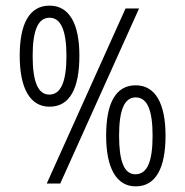

<svg xmlns="http://www.w3.org/2000/svg" viewBox="-20 -652 658 682"><path d="M156 -273C228 -273 262 -338 262 -454C262 -568 226 -632 156 -632C84 -632 50 -567 50 -454C50 -338 87 -273 156 -273ZM426 -622 146 0H194L474 -622ZM155 -316C115 -316 96 -362 96 -453C96 -544 115 -589 156 -589C197 -589 216 -542 216 -453C216 -361 196 -316 155 -316ZM462 10C534 10 568 -56 568 -170C568 -284 532 -349 462 -349C390 -349 357 -284 357 -170C357 -56 393 10 462 10ZM461 -33C421 -33 403 -79 403 -170C403 -262 422 -306 462 -306C504 -306 522 -259 522 -170C522 -78 503 -33 461 -33Z"/></svg>

Font: Noto Sans Devanagari UI ExtraCondensed Light
Style: Regular
Weight: 300
Width: 2
Designer: Jelle Bosma - Monotype Design Team
Foundry: Monotype Imaging Inc.
Version: Version 2.004